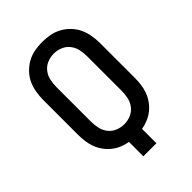

<svg xmlns="http://www.w3.org/2000/svg" viewBox="-218 -839 936 936"><g transform="rotate(-45 250.0 -371.5)"><path d="M205 0V-99Q182 -103 160.5 -112Q139 -121 121 -135.5Q103 -150 89.5 -169Q76 -188 68 -209.5Q60 -231 57 -254Q54 -277 54 -300V-539Q54 -565 58.5 -592Q63 -619 74 -643Q85 -667 104 -687Q123 -707 146.5 -720Q170 -733 196.5 -738Q223 -743 250 -743Q277 -743 303.5 -738Q330 -733 353.5 -720Q377 -707 396 -687Q415 -667 426 -643Q437 -619 441.5 -592Q446 -565 446 -539V-300Q446 -277 443 -254Q440 -231 432 -209.5Q424 -188 410.5 -169Q397 -150 379 -135.5Q361 -121 339.5 -112Q318 -103 295 -99V0ZM250 -176Q273 -176 295 -185Q317 -194 331.5 -212.5Q346 -231 351 -254Q356 -277 356 -300V-539Q356 -562 351 -585Q346 -608 331.5 -626.5Q317 -645 295 -654Q273 -663 250 -663Q227 -663 205 -654Q183 -645 168.5 -626.5Q154 -608 149 -585Q144 -562 144 -539V-300Q144 -277 149 -254Q154 -231 168.5 -212.5Q183 -194 205 -185Q227 -176 250 -176Z"/></g></svg>

Font: Iosevka Term Curly Medium
Style: Regular
Weight: 500
Designer: Belleve Invis
Foundry: Belleve Invis
Version: Version 32.3.0